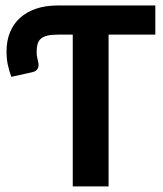

<svg xmlns="http://www.w3.org/2000/svg" viewBox="-20 -668 585 688"><path d="M536.6 -648.4V-543.9H369.1V0H240.7V-543.9H187.5Q164.1 -543.9 149.4 -540.3Q134.8 -536.6 126.2 -529.1Q117.7 -521.5 114.5 -509.8Q111.3 -498 111.3 -481.4Q111.3 -470.7 113.5 -460.7Q115.7 -450.7 116.7 -446.3Q118.2 -440.9 118.2 -435.1Q118.2 -429.2 116 -424.1Q113.8 -418.9 108.9 -415Q104 -411.1 95.2 -409.2L20.5 -392.6Q12.2 -416 7.8 -436.8Q3.4 -457.5 3.4 -483.9Q3.4 -521.5 15.6 -551.8Q27.8 -582 51.3 -603.5Q74.7 -625 108.9 -636.7Q143.1 -648.4 187.5 -648.4Z"/></svg>

Font: Carlito
Style: Bold
Weight: 700
Designer: Lukasz Dziedzic
Foundry: tyPoland Lukasz Dziedzic
Version: Version 1.104